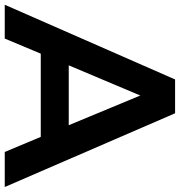

<svg xmlns="http://www.w3.org/2000/svg" viewBox="4 -744 740 789"><g transform="rotate(90 373.5 -350.0)"><path d="M604 0 542 -148H200L138 0H-1L306 -700H445L748 0ZM248 -263H494L372 -557Z"/></g></svg>

Font: Montserrat arm2 Medium
Style: Regular
Weight: 500
Designer: Julieta Ulanovsky
Foundry: Julieta Ulanovsky
Version: Version 6.000